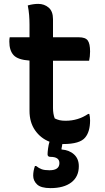

<svg xmlns="http://www.w3.org/2000/svg" viewBox="-20 -728 540 989"><path d="M440 -141Q444 -126 444 -108Q444 -50 419 -20Q392 14 305 14Q303 14 301 14Q300 21 299 26.5Q298 32 297 36V42Q337 45 361.5 67.5Q386 90 386 128Q386 182 347.5 211.5Q309 241 240 241Q191 241 171 222Q151 203 151 177Q151 152 160 127H166Q181 139 195.5 144Q210 149 235 149Q286 149 286 112Q286 80 240 80Q225 80 225 67Q225 57 227.5 37.5Q230 18 235 2Q189 -16 160.5 -57Q132 -98 132 -157V-416Q72 -420 50 -444Q28 -468 28 -514Q28 -520 28.5 -526Q29 -532 30 -536H132V-601Q132 -626 130 -650.5Q128 -675 123 -700Q137 -704 150.5 -706Q164 -708 177 -708Q208 -708 230.5 -689Q253 -670 253 -629V-536H386Q420 -536 432 -519.5Q444 -503 444 -463Q444 -437 439 -415H253V-172Q253 -141 262 -118Q274 -112 286.5 -109Q299 -106 318 -106Q382 -106 434 -141Z"/></svg>

Font: Recursive Sn Csl St SmB
Style: Regular
Weight: 600
Version: Version 1.079;hotconv 1.0.112;makeotfexe 2.5.65598; ttfautoh